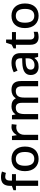

<svg xmlns="http://www.w3.org/2000/svg" viewBox="1550 -2356 815 3956"><g transform="rotate(-90 1958.0 -377.5)"><path d="M348 -457V-539H215V-574C215 -643 240 -678 293 -678C324 -678 352 -670 374 -663L402 -745C375 -755 334 -765 287 -765C174 -765 107 -714 107 -575V-541L17 -508V-457H107V0H215V-457Z M917 -271C917 -449 812 -549 664 -549C507 -549 410 -449 410 -271C410 -91 516 10 661 10C818 10 917 -91 917 -271ZM521 -271C521 -391 563 -460 662 -460C762 -460 805 -391 805 -271C805 -150 762 -79 663 -79C564 -79 521 -150 521 -271Z M1319 -549C1245 -549 1189 -501 1155 -443H1150L1136 -539H1051V0H1159V-283C1159 -390 1232 -450 1313 -450C1330 -450 1352 -447 1367 -443L1378 -544C1362 -547 1337 -549 1319 -549Z M2083 -549C2016 -549 1950 -522 1915 -463H1907C1880 -522 1824 -549 1743 -549C1679 -549 1617 -523 1584 -467H1578L1563 -539H1478V0H1586V-271C1586 -393 1618 -460 1718 -460C1786 -460 1818 -418 1818 -336V0H1926V-289C1926 -400 1963 -460 2059 -460C2127 -460 2159 -418 2159 -336V0H2267V-351C2267 -490 2205 -549 2083 -549Z M2639 -549C2566 -549 2498 -529 2447 -502L2481 -424C2528 -446 2578 -465 2633 -465C2698 -465 2736 -436 2736 -358V-329L2643 -326C2472 -320 2391 -264 2391 -154C2391 -42 2463 10 2560 10C2650 10 2693 -16 2740 -75H2744L2765 0H2842V-365C2842 -491 2774 -549 2639 -549ZM2663 -256 2735 -259V-212C2735 -119 2673 -74 2592 -74C2539 -74 2502 -97 2502 -153C2502 -215 2542 -252 2663 -256Z M3200 -78C3154 -78 3122 -105 3122 -162V-457H3276V-539H3122V-660H3056L3018 -546L2939 -506V-457H3014V-161C3014 -27 3087 10 3175 10C3215 10 3258 2 3281 -9V-91C3259 -83 3228 -78 3200 -78Z M3865 -271C3865 -449 3760 -549 3612 -549C3455 -549 3358 -449 3358 -271C3358 -91 3464 10 3609 10C3766 10 3865 -91 3865 -271ZM3469 -271C3469 -391 3511 -460 3610 -460C3710 -460 3753 -391 3753 -271C3753 -150 3710 -79 3611 -79C3512 -79 3469 -150 3469 -271Z"/></g></svg>

Font: Noto Sans Lisu Medium
Style: Regular
Weight: 500
Designer: Monotype Design Team. David Williams.
Foundry: Monotype Imaging Inc.
Version: Version 2.102